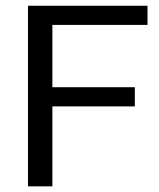

<svg xmlns="http://www.w3.org/2000/svg" viewBox="-20 -660 564 680"><path d="M457.5 -351.1V-283.2H165.5V0H79.1V-639.6H502.4V-571.8H165.5V-351.1Z"/></svg>

Font: Yantramanav
Style: Regular
Weight: 400
Version: Version 1.001;PS 1.0;hotconv 1.0.72;makeotf.lib2.5.5900; ttf